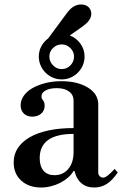

<svg xmlns="http://www.w3.org/2000/svg" viewBox="-20 -824 546 856"><path d="M163 12Q109 12 75 -18.5Q41 -49 41 -100Q41 -136 59.5 -164Q78 -192 112.5 -212Q147 -232 196.5 -242.5Q246 -253 308 -253V-375Q308 -401 288 -416Q268 -431 233 -431Q203 -431 184 -421Q165 -411 165 -395Q165 -384 172 -376.5Q179 -369 179 -352Q179 -331 163.5 -317.5Q148 -304 124 -304Q100 -304 86 -318Q72 -332 72 -355Q72 -377 86 -397Q100 -417 124.5 -431Q149 -445 182 -453.5Q215 -462 253 -462Q326 -462 372 -433.5Q418 -405 418 -359V-55Q418 -45 424.5 -38.5Q431 -32 440 -32Q456 -32 491 -71L505 -55Q481 -20 456 -4Q431 12 400 12Q365 12 342.5 -7.5Q320 -27 312 -62H308Q299 -46 283.5 -32.5Q268 -19 248.5 -9Q229 1 207 6.5Q185 12 163 12ZM255 -470Q234 -470 215.5 -478Q197 -486 183 -500Q169 -514 161 -532.5Q153 -551 153 -572Q153 -597 164.5 -618Q176 -639 195 -653L277 -764Q294 -787 309.5 -795.5Q325 -804 341 -804Q363 -804 375 -792Q387 -780 387 -762Q387 -749 378 -734.5Q369 -720 337 -698L291 -666Q320 -655 338.5 -629.5Q357 -604 357 -572Q357 -551 349 -532.5Q341 -514 327 -500Q313 -486 294.5 -478Q276 -470 255 -470ZM223 -43Q261 -43 284.5 -71Q308 -99 308 -146V-227Q157 -227 157 -119Q157 -83 174 -63Q191 -43 223 -43ZM255 -626Q233 -626 216.5 -610Q200 -594 200 -572Q200 -550 216 -533Q232 -516 255 -516Q278 -516 294 -532.5Q310 -549 310 -572Q310 -594 293.5 -610Q277 -626 255 -626Z"/></svg>

Font: Libre Bodoni
Style: Regular
Weight: 400
Designer: Pablo Impallari, Rodrigo Fuenzalida
Foundry: Pablo Impallari, Rodrigo Fuenzalida
Version: Version 1.001; ttfautohint (v1.5.65-e2d9)